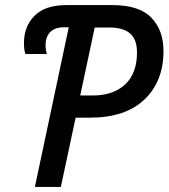

<svg xmlns="http://www.w3.org/2000/svg" viewBox="-20 -734 662 754"><path d="M117 0 250 -627H233Q196 -627 177.5 -608.5Q159 -590 159 -556Q159 -538 164 -522H80Q77 -529 75.5 -540.5Q74 -552 74 -564Q74 -630 115.5 -672Q157 -714 241 -714H421Q527 -714 574.5 -664.5Q622 -615 622 -534Q622 -414 547 -343Q472 -272 335 -272H277L219 0ZM344 -359Q425 -359 471.5 -402.5Q518 -446 518 -528Q518 -579 491 -602.5Q464 -626 409 -626H352L295 -359Z"/></svg>

Font: Noto Sans SemiCondensed Medium
Style: Italic
Weight: 500
Width: 4
Italic angle: -12°
Designer: Monotype Design Team
Foundry: Monotype Imaging Inc.
Version: Version 2.013; ttfautohint (v1.8.4.7-5d5b)